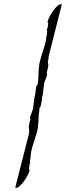

<svg xmlns="http://www.w3.org/2000/svg" viewBox="-20 -719 355 919"><path d="M53 179 116 -69Q119 -77 119 -83L120 -95Q119 -98 118.5 -102Q118 -106 118 -110Q117 -119 121 -125Q119 -127 121 -132L125 -145L124 -155Q123 -159 125 -163.5Q127 -168 130 -175Q132 -181 134 -187Q136 -193 138 -198L139 -200Q137 -206 140 -213L141 -225L144 -244Q144 -249 145.5 -255Q147 -261 148 -266L149 -270Q150 -281 151.5 -292Q153 -303 157 -313Q157 -313 158 -313Q159 -313 160 -312Q162 -326 163 -338Q164 -350 164 -360Q164 -370 165 -382.5Q166 -395 168 -411Q170 -425 177.5 -449Q185 -473 192.5 -497Q200 -521 201 -535Q203 -546 205 -558Q207 -570 204 -580Q209 -585 209 -593Q209 -601 211 -607Q205 -610 211 -625.5Q217 -641 229 -659.5Q241 -678 254 -690Q267 -702 276 -698L213 -450L212 -437Q211 -433 210.5 -430Q210 -427 209 -423L211 -409Q212 -401 209 -394Q210 -393 204 -373L205 -364Q206 -360 204 -355Q202 -350 200 -344L191 -321V-319L190 -306Q189 -303 188.5 -300Q188 -297 188 -294Q187 -286 186 -274.5Q185 -263 181 -252V-249Q180 -244 180 -238Q180 -232 178 -227L173 -205H172Q171 -205 170 -206Q169 -193 167 -181.5Q165 -170 165 -159Q165 -149 164 -136Q163 -123 161 -107Q160 -94 152 -70Q144 -46 136.5 -21.5Q129 3 128 16Q127 21 127 27Q127 33 125 40Q124 46 123.5 51.5Q123 57 125 62Q120 66 121 75Q119 85 118 89Q124 92 118 107.5Q112 123 100 141Q88 159 75 171Q62 183 53 179Z"/></svg>

Font: Water Brush
Style: Regular
Weight: 400
Designer: Robert E. Leuschke
Foundry: Robert E. Leuschke
Version: Version 1.010; ttfautohint (v1.8.4.7-5d5b)